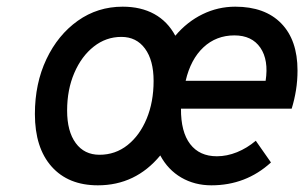

<svg xmlns="http://www.w3.org/2000/svg" viewBox="-20 -543 911 575"><path d="M273 12Q184.5 12 134.5 -44.2Q84.5 -100.5 84.5 -201.5Q84.5 -293 119 -365.8Q153.5 -438.5 213 -480.8Q272.5 -523 347.5 -523Q402 -523 442 -501Q482 -479 505 -436Q540.5 -478 586.8 -500.5Q633 -523 684.5 -523Q773.5 -523 822.2 -473Q871 -423 871 -332Q871 -302 866.5 -273.5Q862 -245 853.5 -217.5H522Q521.5 -148 549.5 -111.5Q577.5 -75 629.5 -75Q659.5 -75 689.8 -87.2Q720 -99.5 746 -121.5L791.5 -56.5Q716.5 12 613 12Q563 12 523 -11.2Q483 -34.5 460 -77.5Q386 12 273 12ZM278 -79.5Q325.5 -79.5 362 -108.5Q398.5 -137.5 419.2 -187.5Q440 -237.5 440 -300.5Q440 -362.5 414.2 -397.5Q388.5 -432.5 343.5 -432.5Q297.5 -432.5 260.8 -403.5Q224 -374.5 202.5 -324.5Q181 -274.5 181 -212Q181 -149.5 206.8 -114.5Q232.5 -79.5 278 -79.5ZM536 -301H775.5Q785 -363 759.8 -400Q734.5 -437 682 -437Q627.5 -437 589.2 -401.2Q551 -365.5 536 -301Z"/></svg>

Font: Overpass Medium
Style: Italic
Weight: 500
Italic angle: -10°
Designer: Delve Withrington, Dave Bailey, Thomas Jockin
Foundry: Delve Fonts LLC
Version: Version 4.000